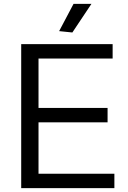

<svg xmlns="http://www.w3.org/2000/svg" viewBox="-20 -967 656 987"><path d="M284 -807 358 -947H450L352 -800ZM89 -740H559V-666H178V-412H533V-338H178V-74H568V0H89Z"/></svg>

Font: Encode Sans
Style: Regular
Weight: 400
Designer: Pablo Impallari, Andres Torresi
Foundry: Pablo Impallari, Andres Torresi
Version: Version 1.000; ttfautohint (v1.00) -l 8 -r 50 -G 200 -x 14 -